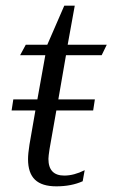

<svg xmlns="http://www.w3.org/2000/svg" viewBox="-20 -648 437 678"><path d="M213 -453 186 -297H315L309 -258H179L155 -122Q151 -96 151 -87Q151 -28 207 -28Q241 -28 279 -47L272 -8Q232 10 179 10Q128 10 103.5 -13.5Q79 -37 79 -86Q79 -105 84 -137L105 -258H21L27 -297H112L140 -453H51L71 -490H147L207 -628H244L219 -490H357L339 -453Z"/></svg>

Font: Fahkwang Light
Style: Italic
Weight: 300
Italic angle: -10°
Version: Version 1.000; ttfautohint (v1.6)